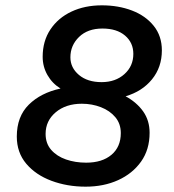

<svg xmlns="http://www.w3.org/2000/svg" viewBox="-20 -690 653 720"><path d="M301 10Q232 10 173 -12Q114 -34 78.5 -76Q43 -118 43 -178Q43 -253 88 -297.5Q133 -342 207 -358Q176 -377 158 -408.5Q140 -440 140 -477Q140 -536 169 -579.5Q198 -623 248 -646.5Q298 -670 362 -670Q424 -670 475 -650.5Q526 -631 556.5 -593Q587 -555 587 -501Q587 -438 550 -392.5Q513 -347 451 -329Q493 -306 517 -272Q541 -238 541 -192Q541 -129 509 -84Q477 -39 423 -14.5Q369 10 301 10ZM361 -382Q413 -382 446.5 -412Q480 -442 480 -488Q480 -530 449 -556.5Q418 -583 364 -583Q309 -583 276.5 -551.5Q244 -520 244 -475Q244 -436 276 -409Q308 -382 361 -382ZM303 -80Q363 -80 398 -109.5Q433 -139 433 -191Q433 -226 412.5 -250.5Q392 -275 358.5 -288Q325 -301 287 -301Q227 -301 189 -269Q151 -237 151 -188Q151 -152 172 -128Q193 -104 227.5 -92Q262 -80 303 -80Z"/></svg>

Font: Work Sans Medium
Style: Italic
Weight: 500
Italic angle: -13°
Designer: Wei Huang
Foundry: Wei Huang
Version: Version 2.012; ttfautohint (v1.8.3)